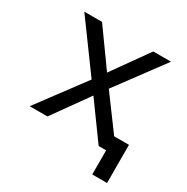

<svg xmlns="http://www.w3.org/2000/svg" viewBox="-150 -648 887 910"><g transform="rotate(30 293.0 -193.5)"><path d="M474.1 131.8H555.2L554.7 -76.7H474.1V-76.2L338.9 -259.3L530.3 -517.6H433.1L293.5 -321.3L152.8 -517.6H55.7L246.6 -256.3L55.7 0H152.8L292 -194.8L433.1 0H474.1Z"/></g></svg>

Font: Cascadia Mono PL SemiLight
Style: Regular
Weight: 350
Monospace: yes
Designer: Aaron Bell
Foundry: Saja Typeworks
Version: Version 2404.023